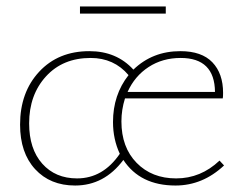

<svg xmlns="http://www.w3.org/2000/svg" viewBox="-20 -570 757 593"><path d="M492 -550V-528H227V-550ZM658 -74 672 -59Q606 3 522 3Q413 3 361 -76Q302 3 212 3Q135 3 88.5 -47.5Q42 -98 42 -185Q42 -285 101 -348.5Q160 -412 256 -412Q340 -412 392 -355Q451 -412 537 -412Q603 -412 636 -377.5Q669 -343 669 -283Q669 -271 668 -266H366Q355 -231 355 -195Q355 -115 402 -67Q449 -19 524 -19Q600 -19 658 -74ZM218 -19Q298 -19 350 -95Q329 -140 329 -193Q329 -277 377 -338Q332 -391 260 -391Q174 -391 122 -334Q70 -277 70 -189Q70 -110 110.5 -64.5Q151 -19 218 -19ZM538 -391Q482 -391 439 -363Q396 -335 374 -286H644Q643 -391 538 -391Z"/></svg>

Font: EauTestInfant Extralight
Style: Regular
Weight: 250
Designer: Christian Thalmann (Catharsis Fonts)
Version: Version 0.001;PS 000.001;hotconv 1.0.88;makeotf.lib2.5.64775